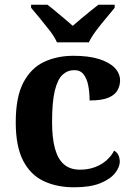

<svg xmlns="http://www.w3.org/2000/svg" viewBox="-20 -786 567 816"><path d="M295.2 10Q221.6 10 165.8 -16.3Q109.9 -42.5 78.4 -103Q46.9 -163.5 46.9 -266.2Q46.9 -374.3 79.6 -435.8Q112.3 -497.3 167.7 -523.1Q223.1 -548.9 291.9 -548.9Q357.1 -548.9 401.2 -535Q445.2 -521.1 467.8 -497.4Q490.3 -473.8 490.3 -444Q490.3 -422.7 479.7 -402.9Q469.1 -383.1 441.2 -371Q413.3 -359 360.7 -359Q360.7 -393.9 354.9 -423Q349.2 -452.2 335.2 -470.1Q321.3 -487.9 296 -487.9Q267.3 -487.9 246 -468.5Q224.8 -449 213 -401.1Q201.3 -353.1 201.3 -267.2Q201.3 -199.6 213.6 -154.7Q225.9 -109.7 252 -87.3Q278 -64.9 319.8 -64.9Q354.9 -64.9 383.5 -75.6Q412.1 -86.3 433.1 -105Q454 -123.6 465 -145.9Q477.6 -138.7 483.3 -126.3Q489 -113.9 489 -99.9Q489 -75.2 468.5 -49.7Q448.1 -24.2 405.6 -7.1Q363.2 10 295.2 10ZM222 -606Q212 -629 191.7 -655.5Q171.3 -682 149.7 -708Q128.1 -734 112.1 -753V-766H181.3Q195.6 -755.6 214.9 -739.2Q234.2 -722.8 254.3 -706.3Q274.3 -689.8 289.3 -676.2Q304.3 -689.8 324.3 -706.3Q344.3 -722.8 364.4 -739.2Q384.5 -755.6 398.3 -766H467.4V-753Q452.4 -734 430.3 -708Q408.2 -682 388.4 -655.5Q368.6 -629 357.6 -606Z"/></svg>

Font: Noto Serif Lao
Style: Regular
Weight: 400
Designer: Monotype Design Team
Foundry: Monotype Imaging Inc.
Version: Version 2.003